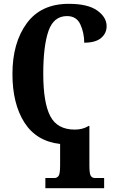

<svg xmlns="http://www.w3.org/2000/svg" viewBox="-20 -744 612 1003"><path d="M217 239H524V186H476Q462 186 454.5 175Q447 164 447 121V-86H443Q412 -67 371 -67Q279 -67 242.5 -137.5Q206 -208 206 -358Q206 -503 233 -581.5Q260 -660 330 -660Q380 -660 400 -616Q420 -572 420 -521Q479 -521 508 -545.5Q537 -570 537 -607Q537 -654 488 -689Q439 -724 339 -724Q194 -724 119.5 -622Q45 -520 45 -358Q45 -202 107.5 -104Q170 -6 294 8V121Q294 164 286 175Q278 186 264 186H217Z"/></svg>

Font: Noto Serif ExtraCondensed Extra
Style: Regular
Weight: 800
Width: 3
Designer: Monotype Design Team
Foundry: Monotype Imaging Inc.
Version: Version 1.002